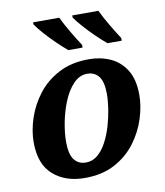

<svg xmlns="http://www.w3.org/2000/svg" viewBox="-86 -837 790 918"><g transform="rotate(-10 309.0 -378.0)"><path d="M252 10Q158 10 99 -42Q40 -94 40 -200Q40 -256 60 -316.5Q80 -377 120 -429Q160 -481 222 -513.5Q284 -546 368 -546Q426 -546 473 -524.5Q520 -503 548.5 -457Q577 -411 577 -336Q577 -282 558 -222Q539 -162 499.5 -109Q460 -56 398.5 -23Q337 10 252 10ZM270 -62Q302 -62 327 -83Q352 -104 370.5 -139Q389 -174 401 -215Q413 -256 419 -296Q425 -336 425 -368Q425 -427 404.5 -453Q384 -479 349 -479Q311 -479 281.5 -448Q252 -417 232.5 -369.5Q213 -322 203 -270Q193 -218 193 -176Q193 -115 213.5 -88.5Q234 -62 270 -62ZM470 -606Q448 -624 418.5 -652.5Q389 -681 363.5 -710Q338 -739 327 -756V-766H454Q470 -732 494 -691.5Q518 -651 539 -619V-606ZM280 -606Q258 -624 228.5 -652.5Q199 -681 173.5 -710Q148 -739 137 -756V-766H264Q280 -732 304 -691.5Q328 -651 349 -619V-606Z"/></g></svg>

Font: Noto Serif
Style: Bold Italic
Weight: 700
Italic angle: -12°
Designer: Monotype Design Team
Foundry: Monotype Imaging Inc.
Version: Version 2.013